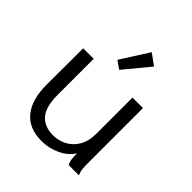

<svg xmlns="http://www.w3.org/2000/svg" viewBox="-191 -808 945 945"><g transform="rotate(45 281.5 -335.5)"><path d="M248 11Q160 11 115 -44.5Q70 -100 70 -205L71 -457H144V-205Q144 -123 176 -86Q208 -49 269 -49Q305 -49 338 -65.5Q371 -82 392.5 -117Q414 -152 414 -207V-457H487V-71Q487 -53 488.5 -35.5Q490 -18 498 0H427Q418 -17 416.5 -35Q415 -53 415 -70Q391 -32 345 -10.5Q299 11 248 11ZM271 -507 230 -536 323 -682 381 -640Z"/></g></svg>

Font: Inconsolata SemiExpanded
Style: Regular
Weight: 400
Width: 6
Monospace: yes
Designer: Raph Levien, Cyreal, Brenton Simpson
Foundry: Raph Levien, Cyreal, Google
Version: Version 3.100; ttfautohint (v1.8.4.7-5d5b)